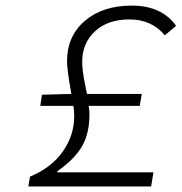

<svg xmlns="http://www.w3.org/2000/svg" viewBox="-20 -671 654 691"><path d="M82 0 87.9 -35.2Q166.5 -68.4 206.8 -126.7Q247.1 -185.1 247.1 -252Q247.1 -273.4 244.1 -290H125L130.9 -330.1L236.8 -333Q221.2 -419.9 221.2 -450.2Q221.2 -541 285.4 -595.9Q349.6 -650.9 454.1 -650.9Q561.5 -650.9 613.8 -578.1L573.2 -543.9Q525.9 -601.1 445.8 -601.1Q367.7 -601.1 321.8 -558.3Q275.9 -515.6 275.9 -449.2Q275.9 -432.1 278.1 -414.6Q280.3 -397 285.9 -368.4Q291.5 -339.8 293 -333H490.2L482.9 -290H298.8Q299.3 -288.6 299.8 -284.9Q300.3 -281.2 300.8 -276.4Q301.3 -271.5 301.8 -269Q303.7 -196.3 277.1 -147.9Q250.5 -99.6 187 -55.2L186 -50.8H532.2L523.9 0Z"/></svg>

Font: Office Code Pro D Light Italic
Style: Regular
Weight: 300
Italic angle: -9°
Designer: Nathan Rutzky & Paul D. Hunt
Foundry: Adobe Systems Incorporated
Version: Version 1.004;PS 001.004;hotconv 1.0.70;makeotf.lib2.5.58329